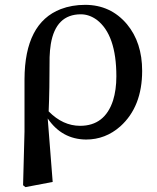

<svg xmlns="http://www.w3.org/2000/svg" viewBox="-20 -561 647 792"><path d="M310.5 -42Q412.1 -42 446.3 -146.5Q460 -190.4 460 -246.1Q460 -418 378.9 -479.5Q347.7 -502 313.5 -502Q210 -502 189.5 -378.9Q185.5 -353.5 184.6 -325.2Q184.6 -189.5 180.7 -101.6Q239.3 -42 310.5 -42ZM81.1 -18.6V-234.4Q82 -465.8 230.5 -523.4Q276.4 -541 331.1 -541Q436.5 -541 503.9 -460.9Q566.4 -385.7 566.4 -268.6Q566.4 -121.1 476.6 -40Q415 14.6 335 14.6Q235.4 13.7 176.8 -72.3L197.3 189.5L85 210.9L75.2 203.1Z"/></svg>

Font: GenYoMin JP SemiBold
Style: Regular
Weight: 600
Version: Version 1.001;PS 1;hotconv 16.6.51;makeotf.lib2.5.65220 DEVE